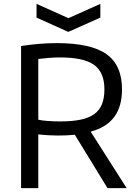

<svg xmlns="http://www.w3.org/2000/svg" viewBox="-20 -973 704 993"><path d="M169 -953 334 -879 499 -953V-882L333 -808L169 -882ZM367 -276Q347 -274 325 -273Q303 -272 280 -272Q260 -272 232 -273.5Q204 -275 178 -278V0H89V-735Q185 -750 274 -750Q450 -750 530.5 -693Q611 -636 611 -511Q611 -423 571.5 -369Q532 -315 449 -292L635 0H536ZM291 -345Q353 -345 396.5 -354Q440 -363 467.5 -383Q495 -403 507.5 -434.5Q520 -466 520 -511Q520 -599 466.5 -637.5Q413 -676 289 -676Q263 -676 232 -673.5Q201 -671 178 -668V-354Q193 -350 225 -347.5Q257 -345 291 -345Z"/></svg>

Font: Encode Sans Normal
Style: Regular
Weight: 400
Designer: Pablo Impallari, Andres Torresi
Foundry: Pablo Impallari, Andres Torresi
Version: Version 1.000; ttfautohint (v1.00) -l 8 -r 50 -G 200 -x 14 -